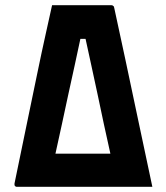

<svg xmlns="http://www.w3.org/2000/svg" viewBox="-20 -721 640 741"><path d="M409 -701Q412 -701 413.5 -700.5Q415 -700 417 -698Q419 -697 419.5 -695.5Q420 -694 421 -690Q441 -599 464 -490.5Q487 -382 513 -259Q539 -136 568 0H44Q41 0 38 -3Q35 -6 36 -13Q61 -135 83 -240.5Q105 -346 123 -433.5Q141 -521 156 -588Q171 -655 181 -701Q238 -701 295 -701Q352 -701 409 -701ZM194 -128H348Q363 -128 377.5 -128Q392 -128 406 -128Q393 -185 381 -241.5Q369 -298 357 -355Q345 -412 332.5 -468.5Q320 -525 308 -581L323 -571H273L293 -584Q281 -527 268.5 -470Q256 -413 243.5 -356Q231 -299 219 -242Q207 -185 194 -128Z"/></svg>

Font: Recursive
Style: Bold
Weight: 700
Version: Version 1.085